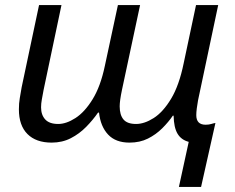

<svg xmlns="http://www.w3.org/2000/svg" viewBox="-20 -556 933 762"><path d="M690 186 729 7Q699 -1 684.5 -25.5Q670 -50 669 -97H666Q649 -72 624 -47Q599 -22 567 -6Q535 10 494 10Q439 10 409 -22Q379 -54 373 -109H369Q349 -80 322 -52.5Q295 -25 261 -7.5Q227 10 185 10Q123 10 89 -24Q55 -58 55 -122Q55 -146 58.5 -166.5Q62 -187 66 -210L135 -536H224L153 -199Q149 -177 146 -161Q143 -145 143 -130Q143 -100 159.5 -82Q176 -64 211 -64Q243 -64 279.5 -87.5Q316 -111 347.5 -162Q379 -213 396 -294L448 -536H536L464 -199Q455 -156 455 -134Q455 -100 470 -82Q485 -64 520 -64Q553 -64 590 -87.5Q627 -111 659 -164Q691 -217 709 -305L758 -536H846L766 -158Q763 -142 761 -126Q759 -110 759 -99Q759 -61 796 -61Q809 -61 818.5 -64Q828 -67 835 -68L778 186Z"/></svg>

Font: Noto Sans IKEA
Style: Italic
Weight: 400
Italic angle: -12°
Designer: Monotype Design Team
Foundry: Monotype Imaging Inc.
Version: Version 2.001